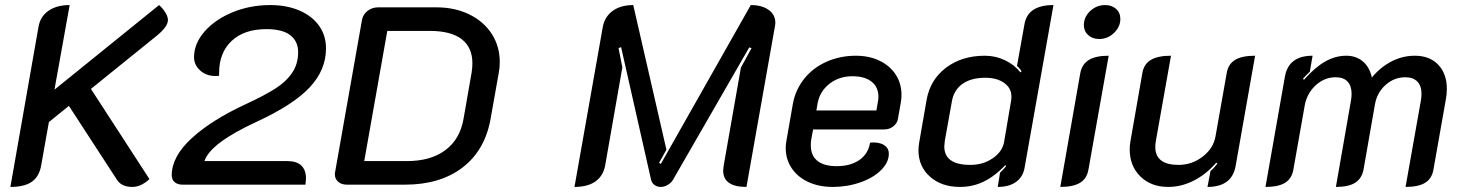

<svg xmlns="http://www.w3.org/2000/svg" viewBox="-20 -729 5771 758"><path d="M132 -623Q139 -664 171.5 -686.5Q204 -709 255 -709L195 -375L608 -709Q623 -696 633 -679.5Q643 -663 643 -650Q643 -624 599 -588L339 -378L570 -22Q537 9 502 9Q458 9 440 -22L252 -311L173 -247L142 -73Q134 -31 105 -11Q76 9 21 9Z M658 -37Q658 -111 737 -183.5Q816 -256 955 -320Q1024 -352 1066.5 -379Q1109 -406 1133 -441Q1157 -476 1157 -523Q1157 -566 1126 -590Q1095 -614 1032 -614Q944 -614 894.5 -567.5Q845 -521 845 -441V-430Q840 -429 830 -429Q794 -429 770 -451Q746 -473 746 -503Q746 -557 787.5 -604.5Q829 -652 898 -680.5Q967 -709 1047 -709Q1112 -709 1162 -687.5Q1212 -666 1239.5 -627.5Q1267 -589 1267 -538Q1267 -453 1203 -384.5Q1139 -316 997 -250Q811 -165 787 -93H1116Q1151 -93 1169.5 -75.5Q1188 -58 1188 -24Q1188 -18 1186 0H701Q681 0 669.5 -10Q658 -20 658 -37Z M1302 -41Q1302 -47 1303 -50L1409 -650Q1413 -672 1431 -686Q1449 -700 1473 -700H1703Q1776 -700 1833 -672Q1890 -644 1921.5 -595Q1953 -546 1953 -484Q1953 -461 1949 -441L1917 -261Q1895 -136 1806.5 -68Q1718 0 1579 0H1349Q1328 0 1315 -11.5Q1302 -23 1302 -41ZM1586 -93Q1680 -93 1738 -136Q1796 -179 1810 -260L1842 -443Q1845 -463 1845 -479Q1845 -542 1802.5 -574.5Q1760 -607 1676 -607H1509L1418 -93Z M2360 -624Q2368 -664 2399.5 -686.5Q2431 -709 2480 -709L2611 -138L2582 -86L2589 -82L2944 -709Q2988 -709 3014.5 -690Q3041 -671 3041 -639Q3041 -633 3039 -623L2927 9Q2835 9 2835 -56Q2835 -61 2837 -75L2905 -462L2947 -539L2938 -542L2638 -21Q2631 -8 2617 0.5Q2603 9 2589 9Q2574 9 2563.5 1Q2553 -7 2550 -21L2432 -543L2422 -539L2437 -463L2369 -75Q2361 -34 2330.5 -12.5Q2300 9 2248 9Z M3082 -144Q3082 -160 3085 -175L3110 -318Q3120 -374 3154.5 -417.5Q3189 -461 3242.5 -485Q3296 -509 3359 -509Q3412 -509 3453 -489Q3494 -469 3516.5 -434Q3539 -399 3539 -354Q3539 -339 3536 -322L3525 -260Q3522 -242 3506.5 -230Q3491 -218 3472 -218H3190L3183 -180Q3181 -171 3181 -155Q3181 -115 3207 -94Q3233 -73 3283 -73Q3338 -73 3373 -97.5Q3408 -122 3415 -166Q3449 -169 3469 -157Q3489 -145 3489 -122Q3489 -88 3458.5 -57.5Q3428 -27 3376.5 -9Q3325 9 3268 9Q3213 9 3171 -10.5Q3129 -30 3105.5 -65Q3082 -100 3082 -144ZM3440 -293 3445 -322Q3448 -336 3448 -347Q3448 -385 3421 -406.5Q3394 -428 3345 -428Q3293 -428 3255 -398.5Q3217 -369 3208 -322L3203 -293Z M3606 -136Q3606 -151 3609 -167L3638 -334Q3652 -414 3714.5 -461.5Q3777 -509 3868 -509Q3910 -509 3947 -491.5Q3984 -474 4009 -443L4013 -448Q4004 -461 3995 -469L4025 -636Q4039 -709 4139 -709L4025 -67Q4019 -31 3991.5 -11Q3964 9 3919 9L3928 -47Q3946 -65 3952 -73L3949 -77Q3907 -33 3863.5 -12Q3820 9 3770 9Q3697 9 3651.5 -31.5Q3606 -72 3606 -136ZM3944 -168 3972 -333Q3973 -338 3973 -348Q3973 -381 3944.5 -401.5Q3916 -422 3870 -422Q3814 -422 3780 -398Q3746 -374 3738 -329L3710 -173Q3708 -157 3708 -151Q3708 -78 3811 -78Q3861 -78 3899 -104Q3937 -130 3944 -168Z M4259 -630Q4259 -662 4284 -685.5Q4309 -709 4343 -709Q4369 -709 4386 -694Q4403 -679 4403 -654Q4403 -623 4378 -599Q4353 -575 4320 -575Q4293 -575 4276 -590.5Q4259 -606 4259 -630ZM4245 -441Q4252 -476 4279 -492.5Q4306 -509 4357 -509L4277 -59Q4271 -24 4244 -7.5Q4217 9 4166 9Z M4858 -73Q4843 9 4747 9L4759 -54Q4770 -62 4786 -83L4782 -87Q4742 -41 4693 -16Q4644 9 4592 9Q4524 9 4482 -32.5Q4440 -74 4440 -139Q4440 -156 4443 -172L4490 -441Q4496 -476 4523.5 -492.5Q4551 -509 4603 -509L4544 -177Q4541 -162 4541 -149Q4541 -78 4633 -78Q4686 -78 4728.5 -111Q4771 -144 4779 -192L4823 -441Q4829 -476 4856 -492.5Q4883 -509 4935 -509Z M5053 -428Q5068 -509 5162 -509L5151 -446Q5134 -430 5124 -418L5128 -414Q5171 -463 5211.5 -486Q5252 -509 5295 -509Q5334 -509 5360.5 -486.5Q5387 -464 5396 -423Q5430 -464 5473.5 -486.5Q5517 -509 5566 -509Q5624 -509 5658 -473.5Q5692 -438 5692 -378Q5692 -356 5688 -336L5639 -59Q5633 -24 5606.5 -7.5Q5580 9 5529 9L5589 -329Q5592 -344 5592 -358Q5592 -390 5575.5 -407Q5559 -424 5528 -424Q5484 -424 5450 -393.5Q5416 -363 5408 -316L5363 -59Q5356 -24 5330 -7.5Q5304 9 5254 9L5313 -329Q5316 -346 5316 -358Q5316 -390 5300 -407Q5284 -424 5253 -424Q5209 -424 5174.5 -392.5Q5140 -361 5131 -313L5086 -59Q5080 -24 5053.5 -7.5Q5027 9 4976 9Z"/></svg>

Font: K2D Medium
Style: Italic
Weight: 500
Italic angle: -10°
Designer: Katatrad Aksorn Co.,Ltd.
Foundry: Cadson Demak Co.,Ltd.
Version: Version 1.000; ttfautohint (v1.6)